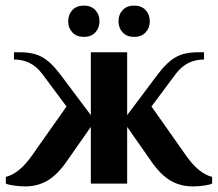

<svg xmlns="http://www.w3.org/2000/svg" viewBox="-20 -657 780 687"><path d="M1 0V-24Q49 -36 94 -100L218 -276L130 -394Q92 -444 30 -444V-470H50Q101 -470 132 -452Q163 -434 194 -393L305 -245V-470H435V-245L546 -393Q577 -434 608 -452Q639 -470 690 -470H710V-444Q648 -444 610 -394L522 -276L646 -100Q691 -36 739 -24V0Q731 4 710 7Q689 10 670 10Q626 10 590.5 -10.5Q555 -31 521 -80L435 -203V0H305V-203L219 -80Q185 -31 149.5 -10.5Q114 10 70 10Q52 10 30.5 7Q9 4 1 0ZM224 -581Q224 -605 239 -621Q254 -637 280 -637Q306 -637 321 -621Q336 -605 336 -581Q336 -557 321 -541Q306 -525 280 -525Q254 -525 239 -541Q224 -557 224 -581ZM404 -581Q404 -605 419 -621Q434 -637 460 -637Q486 -637 501 -621Q516 -605 516 -581Q516 -557 501 -541Q486 -525 460 -525Q434 -525 419 -541Q404 -557 404 -581Z"/></svg>

Font: Philosopher
Style: Bold
Weight: 700
Designer: Jovanny Lemonad
Foundry: Jovanny Lemonad
Version: Version 2.000